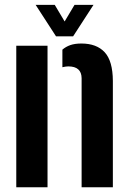

<svg xmlns="http://www.w3.org/2000/svg" viewBox="-20 -794 545 814"><path d="M326 0V-462.5Q325.5 -512.5 269.5 -512.5Q259 -512.5 244.5 -509V-583.5Q259 -596 278.2 -602.8Q297.5 -609.5 325 -609.5Q389.5 -609.5 423.8 -572.5Q458 -535.5 458.5 -451V0ZM49 0V-600H181.5V0ZM217.5 -640 131 -773.5H212L254 -703L296 -773.5H376.5L290 -640Z"/></svg>

Font: Big Shoulders Stencil Text ExtraBold
Style: Regular
Weight: 800
Designer: Patric King
Foundry: XO Type Co
Version: Version 1.000